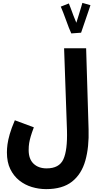

<svg xmlns="http://www.w3.org/2000/svg" viewBox="-20 -1083 692 1333"><path d="M28 -25Q28 -51 32 -81Q36 -111 47.5 -151.5Q59 -192 83 -248L215 -199Q201 -162 193.5 -136.5Q186 -111 182.5 -89.5Q179 -68 179 -41Q179 21 213 53.5Q247 86 304 86Q391 86 420 23Q449 -40 445 -178L425 -748H578L595 -186Q599 -62 572.5 32Q546 126 480 178Q414 230 300 230Q250 230 201.5 215.5Q153 201 114 170Q75 139 51.5 91Q28 43 28 -25ZM475 -851Q468 -865 458.5 -889.5Q449 -914 439 -942Q429 -970 419 -995.5Q409 -1021 402 -1037L458 -1059Q463 -1048 471.5 -1024.5Q480 -1001 490 -974.5Q500 -948 510 -925Q518 -951 527 -979.5Q536 -1008 542.5 -1030.5Q549 -1053 552 -1063L608 -1047Q604 -1035 595.5 -1009.5Q587 -984 576.5 -954Q566 -924 557 -897Q548 -870 543 -856Z"/></svg>

Font: Noto Sans Arabic ExtCond ExtBd
Style: Regular
Weight: 800
Width: 2
Designer: Monotype Design Team, Nadine Chahine, Nizar Qandah and Khaled Hosny
Foundry: Monotype Imaging Inc.
Version: Version 2.012; ttfautohint (v1.8.4.7-5d5b)